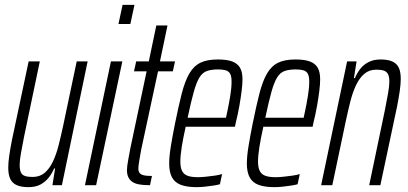

<svg xmlns="http://www.w3.org/2000/svg" viewBox="-20 -763 1679 791"><path d="M97 8Q68 8 49.5 0Q31 -8 22.5 -25.5Q14 -43 14 -72Q14 -93 18 -121Q22 -149 29 -185L98 -510H144L79 -199Q71 -158 66 -130Q61 -102 61 -83Q61 -64 66 -53Q71 -42 83 -38Q95 -34 114 -34Q144 -34 164 -51Q184 -68 198 -97.5Q212 -127 221.5 -164.5Q231 -202 240 -244L296 -510H341L235 0H196L207 -69H203Q194 -48 180.5 -31Q167 -14 147 -3Q127 8 97 8Z M468 -664 485 -743H534L517 -664ZM330 0 437 -510H484L376 0Z M598 0Q570 0 552 -3.5Q534 -7 523.5 -15Q513 -23 508 -34.5Q503 -46 503 -63Q503 -69 504.5 -81.5Q506 -94 509.5 -112Q513 -130 517 -152L584 -469H532L541 -510H593L624 -658H670L639 -510H701L692 -469H631L562 -148Q559 -132 556.5 -117.5Q554 -103 552 -90Q550 -77 550 -66Q550 -59 554 -52Q558 -45 570 -41.5Q582 -38 606 -38Z M790 8Q750 8 725 -1.5Q700 -11 688.5 -32.5Q677 -54 677 -89Q677 -118 683.5 -158.5Q690 -199 701 -254Q716 -328 729 -378.5Q742 -429 760 -460Q778 -491 805.5 -504.5Q833 -518 877 -518Q914 -518 936 -510Q958 -502 968.5 -484.5Q979 -467 979 -436Q979 -417 975.5 -388.5Q972 -360 966 -326Q960 -292 951 -256L948 -241H745Q734 -192 728.5 -156.5Q723 -121 723 -97Q723 -72 730.5 -58Q738 -44 754 -38.5Q770 -33 795 -33Q810 -33 828.5 -35Q847 -37 865 -39.5Q883 -42 895 -46L886 -4Q876 -1 859.5 1.5Q843 4 825 6Q807 8 790 8ZM753 -278H911L917 -306Q923 -334 928.5 -367.5Q934 -401 934 -426Q934 -449 928 -459.5Q922 -470 909.5 -473.5Q897 -477 879 -477Q851 -477 832.5 -470.5Q814 -464 801.5 -443.5Q789 -423 778 -383.5Q767 -344 753 -278Z M1110 8Q1070 8 1045 -1.5Q1020 -11 1008.5 -32.5Q997 -54 997 -89Q997 -118 1003.5 -158.5Q1010 -199 1021 -254Q1036 -328 1049 -378.5Q1062 -429 1080 -460Q1098 -491 1125.5 -504.5Q1153 -518 1197 -518Q1234 -518 1256 -510Q1278 -502 1288.5 -484.5Q1299 -467 1299 -436Q1299 -417 1295.5 -388.5Q1292 -360 1286 -326Q1280 -292 1271 -256L1268 -241H1065Q1054 -192 1048.5 -156.5Q1043 -121 1043 -97Q1043 -72 1050.5 -58Q1058 -44 1074 -38.5Q1090 -33 1115 -33Q1130 -33 1148.5 -35Q1167 -37 1185 -39.5Q1203 -42 1215 -46L1206 -4Q1196 -1 1179.5 1.5Q1163 4 1145 6Q1127 8 1110 8ZM1073 -278H1231L1237 -306Q1243 -334 1248.5 -367.5Q1254 -401 1254 -426Q1254 -449 1248 -459.5Q1242 -470 1229.5 -473.5Q1217 -477 1199 -477Q1171 -477 1152.5 -470.5Q1134 -464 1121.5 -443.5Q1109 -423 1098 -383.5Q1087 -344 1073 -278Z M1303 0 1410 -510H1449L1438 -441H1442Q1451 -462 1464 -479Q1477 -496 1498 -507Q1519 -518 1548 -518Q1577 -518 1595.5 -510Q1614 -502 1622.5 -485Q1631 -468 1631 -438Q1631 -417 1627 -389Q1623 -361 1616 -325L1547 0H1501L1566 -311Q1574 -352 1579 -380Q1584 -408 1584 -427Q1584 -447 1578.5 -457.5Q1573 -468 1561.5 -472Q1550 -476 1531 -476Q1501 -476 1481 -459Q1461 -442 1447 -412.5Q1433 -383 1423.5 -345.5Q1414 -308 1405 -266L1349 0Z"/></svg>

Font: Saira UltraCondensed Light
Style: Italic
Weight: 300
Width: 1
Italic angle: -12°
Designer: Hector Gatti with collaboration of the Omnibus-Type team
Foundry: Omnibus-Type
Version: Version 1.101